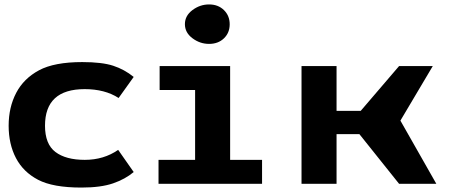

<svg xmlns="http://www.w3.org/2000/svg" viewBox="-20 -829 2038 866"><path d="M351 -549Q440 -549 490.5 -532.5Q541 -516 583 -482L515 -387Q453 -427 362 -427Q183 -427 183 -262Q183 -179 230 -143.5Q277 -108 362.5 -108Q448 -108 513 -153L583 -53Q545 -21 490 -2Q435 17 347 17Q219 17 152 -18Q85 -53 52 -116Q19 -179 19 -262Q19 -345 53 -410Q87 -475 156 -512Q225 -549 351 -549Z M695 0V-108H860V-423H700V-531H1018V-108H1162V0ZM848 -656.5Q814 -682 814 -720Q814 -758 848 -783.5Q882 -809 923 -809Q964 -809 990 -783.5Q1016 -758 1016 -719.5Q1016 -681 990 -656Q964 -631 923 -631Q882 -631 848 -656.5Z M1340 0V-531H1498V-329H1607L1780 -531H1932L1786 -285L1948 0H1780L1601 -224H1498V0Z"/></svg>

Font: Fix15 Mono
Style: Bold
Weight: 700
Designer: Carrois Corporate & Edenspiekermann AG
Foundry: Carrois Corporate GbR & Edenspiekermann AG
Version: Version 3.206